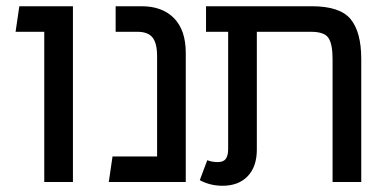

<svg xmlns="http://www.w3.org/2000/svg" viewBox="-20 -584 1259 616"><path d="M122 -482H30L42 -564H214V0H122Z M576 -414V0H329L341 -82H484V-404Q484 -445 469.5 -463.5Q455 -482 421 -482H351V-564H434Q501 -564 538.5 -525.5Q576 -487 576 -414Z M1139 -395V0H1047V-395Q1047 -442 1034 -462Q1021 -482 978 -482H804V-104Q804 -49 774.5 -18.5Q745 12 694 12Q654 12 621 -6L645 -70Q660 -64 679 -64Q697 -64 704.5 -74.5Q712 -85 712 -106V-482H641V-564H980Q1071 -564 1105 -522.5Q1139 -481 1139 -395Z"/></svg>

Font: FiraGOUPP
Style: Medium
Weight: 400
Designer: bBox Type
Foundry: bBox Type GmbH
Version: Version 1.001